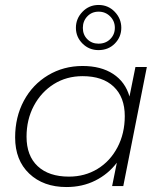

<svg xmlns="http://www.w3.org/2000/svg" viewBox="-20 -750 661 774"><path d="M572 -480 477 0H432L451 -94Q416 -48 364 -22Q312 4 248 4Q155 4 98 -50Q41 -104 41 -196Q41 -278 76 -343.5Q111 -409 173.5 -446.5Q236 -484 313 -484Q387 -484 436 -452Q485 -420 502 -361L526 -480ZM483 -282Q483 -358 438.5 -400.5Q394 -443 313 -443Q248 -443 197 -411Q146 -379 116.5 -323.5Q87 -268 87 -199Q87 -122 132 -80Q177 -38 258 -38Q322 -38 373 -69Q424 -100 453.5 -156Q483 -212 483 -282ZM286 -638Q286 -675 312.5 -702.5Q339 -730 377.5 -730Q416 -730 442.5 -702.5Q469 -675 469 -638Q469 -601 443 -574.5Q417 -548 377 -548Q339 -548 312.5 -574.5Q286 -601 286 -638ZM443 -638Q443 -665 424 -684Q405 -703 377.5 -703Q350 -703 332 -684Q314 -665 314 -637.5Q314 -610 332 -592Q350 -574 377 -574Q406 -574 424.5 -592.5Q443 -611 443 -638Z"/></svg>

Font: Montserrat Ace
Style: Light Italic
Weight: 300
Italic angle: -11.3°
Designer: Julieta Ulanovsky
Foundry: Julieta Ulanovsky
Version: Version 1